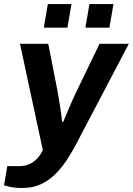

<svg xmlns="http://www.w3.org/2000/svg" viewBox="-48 -743 658 951"><path d="M64 188Q25 188 2 182.5Q-21 177 -28 175L-12 80H48Q74 80 96 70.5Q118 61 135 43.5Q152 26 164 0L51 -526H191L237 -292Q241 -270 245.5 -242Q250 -214 254 -187Q258 -160 260 -139H265Q272 -155 279.5 -173.5Q287 -192 295.5 -211.5Q304 -231 312 -249Q320 -267 327 -282L445 -526H590L327 -25Q304 19 277.5 57.5Q251 96 219.5 125.5Q188 155 150 171.5Q112 188 64 188ZM169 -606 189 -723H306L286 -606ZM375 -606 395 -723H514L494 -606Z"/></svg>

Font: Archivo SemiBold
Style: Bold Italic
Weight: 700
Italic angle: -10°
Version: Version 2.001